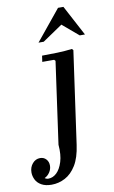

<svg xmlns="http://www.w3.org/2000/svg" viewBox="-233 -773 644 1087"><g transform="rotate(-10 89.0 -230.0)"><path d="M219 -477 226 -469 151 63Q141 135 114.5 178Q88 221 51 240.5Q14 260 -27 260Q-62 260 -85 247Q-108 234 -118 213.5Q-128 193 -128 172Q-128 142 -110 121Q-92 100 -66 100Q-45 100 -31.5 114.5Q-18 129 -18 151Q-18 172 -30 190Q-42 208 -60 216Q-51 223 -39 223Q-13 223 8.5 202.5Q30 182 42.5 142Q55 102 50 44L116 -427L109 -434H41L46 -469Q89 -469 134 -470.5Q179 -472 219 -477ZM276 -545 184 -623 69 -545H39L182 -720H213L306 -545Z"/></g></svg>

Font: Brygada 1918 SemiBold
Style: Italic
Weight: 600
Italic angle: -8°
Designer: Mateusz Machalski | Borys Kosmynka | Przemek Hoffer
Foundry: NIEPODLEGLA 2018
Version: Version 3.006